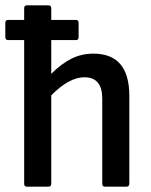

<svg xmlns="http://www.w3.org/2000/svg" viewBox="-25 -703 570 723"><path d="M76 0Q66 0 66 -11V-552H6Q-5 -552 -5 -563V-617Q-5 -628 6 -628H66V-672Q66 -683 76 -683H157Q168 -683 168 -672V-628H261Q271 -628 271 -617V-563Q271 -552 261 -552H168V-425Q206 -463 244 -482Q282 -501 327 -501Q462 -501 462 -342V-11Q462 0 451 0H370Q360 0 360 -11V-332Q360 -412 293 -412Q235 -412 168 -344V-11Q168 0 157 0Z"/></svg>

Font: Sofia Sans Extra Cond
Style: Bold
Weight: 700
Width: 1
Designer: Botio Nikoltchev, Ani Petrova
Foundry: lettersoup
Version: Version 4.100; ttfautohint (v1.8.3)